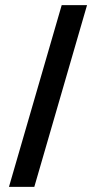

<svg xmlns="http://www.w3.org/2000/svg" viewBox="-20 -730 390 750"><path d="M114 0H15L221 -710H320Z"/></svg>

Font: Akshar Medium
Style: Regular
Weight: 500
Designer: Tall Chai
Foundry: Tall Chai
Version: Version 1.000